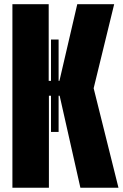

<svg xmlns="http://www.w3.org/2000/svg" viewBox="-20 -879 575 899"><path d="M209 0H38.1V-859.4H208V-500.5H218.8V-693.8H254.4V-500.5H258.3L341.8 -859.4H514.6L418.5 -465.8L534.7 0H356.4L259.3 -430.7H254.4V-261.2H218.8V-430.7H209Z"/></svg>

Font: Anton
Style: Regular
Weight: 400
Designer: Vernon Adams, Tural Alisoy
Foundry: Vernon Adams
Version: Version 2.300